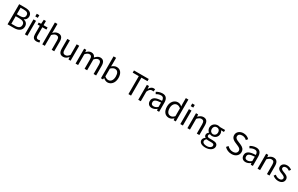

<svg xmlns="http://www.w3.org/2000/svg" viewBox="394 -3306 9418 6066"><g transform="rotate(30 5103.5 -273.0)"><path d="M318 -734H99V1H334C498 1 613 -70 613 -215C613 -315 551 -374 463 -391V-394C532 -418 571 -481 571 -554C571 -683 467 -734 318 -734ZM302 -422H194V-659H306C423 -659 478 -629 478 -542C478 -467 429 -422 302 -422ZM321 -75H194V-349H321C450 -349 520 -309 520 -218C520 -119 450 -75 321 -75Z M731 -544V1H824V-544ZM732 -654H825V-750H732Z M1161 14C1194 14 1231 5 1262 -6L1244 -76C1225 -69 1200 -62 1181 -62C1118 -62 1098 -98 1098 -166V-468H1245V-544H1098V-696H1020L1009 -544L924 -539V-468H1005V-168C1005 -59 1044 14 1161 14Z M1459 -797H1366V1H1459V-394C1514 -448 1551 -476 1607 -476C1679 -476 1709 -436 1709 -332V1H1802V-344C1802 -485 1753 -558 1635 -558C1561 -558 1507 -519 1456 -468L1459 -578Z M2132 14C2207 14 2262 -25 2312 -84H2314L2321 1H2399V-544H2306V-158C2254 -94 2216 -67 2160 -67C2089 -67 2059 -109 2059 -210V-544H1966V-199C1966 -58 2014 14 2132 14Z M2657 -544H2580V1H2673V-394C2722 -448 2767 -476 2809 -476C2878 -476 2909 -436 2909 -332V1H3002V-394C3053 -448 3098 -476 3138 -476C3207 -476 3238 -436 3238 -332V1H3331V-344C3331 -485 3279 -558 3165 -558C3097 -558 3042 -515 2986 -455C2963 -518 2920 -558 2836 -558C2771 -558 2713 -517 2667 -465H2665Z M3746 14C3870 14 3983 -93 3983 -281C3983 -446 3907 -558 3765 -558C3705 -558 3645 -525 3596 -482L3599 -578V-797H3506V1H3581L3589 -55H3591C3638 -11 3695 14 3746 14ZM3731 -64C3695 -64 3646 -78 3599 -120V-405C3651 -453 3697 -479 3744 -479C3846 -479 3886 -399 3886 -279C3886 -144 3822 -64 3731 -64Z M4287 -654H4509V1H4604V-654H4826V-734H4287Z M4944 -544H4867V1H4960V-349C4995 -441 5052 -473 5096 -473C5119 -473 5130 -471 5150 -464L5167 -546C5150 -555 5132 -558 5108 -558C5047 -558 4992 -514 4953 -445H4952Z M5360 14C5428 14 5490 -14 5541 -57H5543L5551 1H5628V-334C5628 -467 5572 -558 5439 -558C5350 -558 5270 -526 5219 -493L5256 -427C5299 -456 5360 -480 5424 -480C5512 -480 5535 -414 5535 -345C5320 -342 5201 -286 5201 -146C5201 -47 5269 14 5360 14ZM5386 -61C5330 -61 5292 -89 5292 -152C5292 -235 5343 -270 5535 -283V-123C5482 -77 5439 -61 5386 -61Z M5985 14C6050 14 6108 -20 6150 -63H6151L6160 1H6236V-797H6143V-587L6148 -495C6101 -534 6059 -558 5996 -558C5872 -558 5760 -447 5760 -271C5760 -90 5849 14 5985 14ZM6005 -64C5910 -64 5856 -139 5856 -272C5856 -396 5924 -479 6012 -479C6057 -479 6096 -463 6143 -423V-138C6098 -88 6056 -64 6005 -64Z M6402 -544V1H6495V-544ZM6403 -654H6496V-750H6403Z M6737 -544H6660V1H6753V-394C6808 -448 6845 -476 6901 -476C6973 -476 7003 -436 7003 -332V1H7096V-344C7096 -485 7047 -558 6929 -558C6854 -558 6798 -517 6747 -466H6745Z M7455 251C7623 251 7730 163 7730 62C7730 -28 7669 -68 7540 -68H7434C7361 -68 7340 -91 7340 -126C7340 -156 7354 -173 7374 -190C7399 -177 7426 -171 7455 -171C7564 -171 7654 -245 7654 -361C7654 -407 7638 -447 7612 -472H7721V-544H7531C7512 -551 7486 -558 7455 -558C7346 -558 7250 -482 7250 -363C7250 -298 7285 -245 7321 -217V-213C7293 -194 7260 -157 7260 -112C7260 -69 7281 -39 7310 -23V-19C7259 13 7229 57 7229 104C7229 199 7322 251 7455 251ZM7455 -235C7392 -235 7340 -284 7340 -363C7340 -443 7391 -489 7455 -489C7519 -489 7569 -443 7569 -363C7569 -284 7516 -235 7455 -235ZM7468 187C7368 187 7311 151 7311 92C7311 60 7328 29 7366 1C7390 8 7416 10 7436 10H7530C7602 10 7640 26 7640 76C7640 133 7572 187 7468 187Z M8271 14C8424 14 8521 -79 8521 -195C8521 -304 8455 -355 8369 -392L8264 -437C8207 -461 8144 -487 8144 -558C8144 -626 8196 -665 8280 -665C8348 -665 8402 -639 8447 -596L8497 -656C8445 -713 8369 -748 8280 -748C8147 -748 8048 -665 8048 -552C8048 -443 8131 -392 8198 -363L8304 -317C8373 -285 8425 -262 8425 -188C8425 -116 8368 -69 8272 -69C8196 -69 8122 -104 8069 -160L8013 -96C8077 -27 8166 14 8271 14Z M8780 14C8848 14 8910 -14 8961 -57H8963L8971 1H9048V-334C9048 -467 8992 -558 8859 -558C8770 -558 8690 -526 8639 -493L8676 -427C8719 -456 8780 -480 8844 -480C8932 -480 8955 -414 8955 -345C8740 -342 8621 -286 8621 -146C8621 -47 8689 14 8780 14ZM8806 -61C8750 -61 8712 -89 8712 -152C8712 -235 8763 -270 8955 -283V-123C8902 -77 8859 -61 8806 -61Z M9296 -544H9219V1H9312V-394C9367 -448 9404 -476 9460 -476C9532 -476 9562 -436 9562 -332V1H9655V-344C9655 -485 9606 -558 9488 -558C9413 -558 9357 -517 9306 -466H9304Z M9973 14C10101 14 10172 -60 10172 -148C10172 -251 10084 -285 10005 -314C9944 -338 9886 -356 9886 -407C9886 -450 9916 -484 9984 -484C10033 -484 10070 -464 10109 -436L10154 -496C10111 -530 10053 -558 9984 -558C9866 -558 9796 -488 9796 -403C9796 -311 9883 -272 9959 -245C10019 -221 10082 -197 10082 -143C10082 -96 10048 -59 9976 -59C9911 -59 9862 -84 9815 -123L9769 -62C9821 -18 9895 14 9973 14Z"/></g></svg>

Font: Bithumb Trading Sans
Style: Regular
Weight: 400
Designer: HamHyungwon
Foundry: Bithumb
Version: Version 1.300;FEAKit 1.0